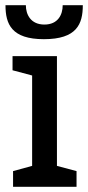

<svg xmlns="http://www.w3.org/2000/svg" viewBox="-20 -715 337 735"><path d="M30 0H273V-60L198 -80V-500H28V-446L103 -426V-80L30 -60ZM220 -695C220 -659 202 -621 150 -621C98 -621 79 -659 79 -695H1C1 -623 24 -565 148 -565C274 -565 297 -623 297 -695Z"/></svg>

Font: Hermeneus One
Style: Regular
Weight: 400
Designer: Rodrigo Fuenzalida, Pablo Impallari
Foundry: Pablo Impallari, Rodrigo Fuenzalida
Version: Version 1.002